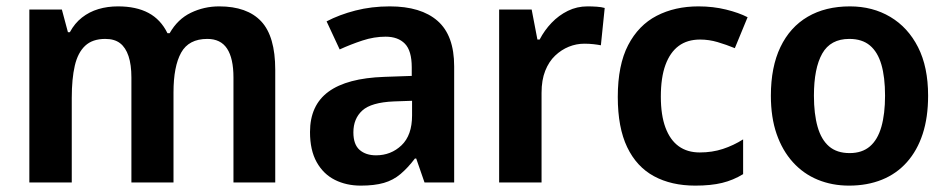

<svg xmlns="http://www.w3.org/2000/svg" viewBox="-20 -572 2974 602"><path d="M667 -552Q755 -552 799 -505Q843 -458 843 -353V0H712V-329Q712 -389 692 -419.5Q672 -450 630 -450Q572 -450 548 -407Q524 -364 524 -282V0H392V-329Q392 -369 383 -396Q374 -423 356.5 -436.5Q339 -450 310 -450Q270 -450 247 -428.5Q224 -407 214.5 -366Q205 -325 205 -265V0H72V-542H174L193 -471H199Q214 -499 237 -517Q260 -535 288.5 -543.5Q317 -552 350 -552Q407 -552 445.5 -531.5Q484 -511 505 -468H512Q537 -512 578.5 -532Q620 -552 667 -552Z M1202 -552Q1300 -552 1352 -506.5Q1404 -461 1404 -364V0H1311L1285 -75H1281Q1259 -46 1236 -26.5Q1213 -7 1183.5 1.5Q1154 10 1111 10Q1066 10 1030 -8Q994 -26 973 -63.5Q952 -101 952 -158Q952 -242 1010 -284.5Q1068 -327 1185 -331L1271 -334V-361Q1271 -413 1249.5 -435Q1228 -457 1189 -457Q1153 -457 1116.5 -445Q1080 -433 1045 -417L1004 -505Q1044 -526 1094.5 -539Q1145 -552 1202 -552ZM1215 -254Q1144 -251 1116 -225.5Q1088 -200 1088 -157Q1088 -119 1107.5 -102Q1127 -85 1159 -85Q1206 -85 1239 -116.5Q1272 -148 1272 -210V-256Z M1822 -552Q1836 -552 1851 -551Q1866 -550 1876 -547L1864 -430Q1854 -432 1840.5 -433.5Q1827 -435 1812 -435Q1787 -435 1763.5 -425.5Q1740 -416 1720.5 -397.5Q1701 -379 1689.5 -350Q1678 -321 1678 -281V0H1545V-542H1647L1665 -448H1672Q1687 -477 1709.5 -500.5Q1732 -524 1760.5 -538Q1789 -552 1822 -552Z M2160 10Q2085 10 2030.5 -19.5Q1976 -49 1946.5 -110.5Q1917 -172 1917 -268Q1917 -368 1949.5 -430.5Q1982 -493 2039 -522.5Q2096 -552 2170 -552Q2216 -552 2256.5 -542Q2297 -532 2324 -518L2284 -421Q2257 -432 2230 -440Q2203 -448 2175 -448Q2135 -448 2108 -428Q2081 -408 2066.5 -368.5Q2052 -329 2052 -269Q2052 -211 2066.5 -172Q2081 -133 2108 -113.5Q2135 -94 2174 -94Q2213 -94 2246.5 -105Q2280 -116 2310 -135V-26Q2279 -7 2244 1.5Q2209 10 2160 10Z M2890 -272Q2890 -204 2873 -152Q2856 -100 2823.5 -63.5Q2791 -27 2745 -8.5Q2699 10 2642 10Q2589 10 2544 -8.5Q2499 -27 2466 -63.5Q2433 -100 2415 -152Q2397 -204 2397 -272Q2397 -362 2427 -424.5Q2457 -487 2512.5 -519.5Q2568 -552 2645 -552Q2716 -552 2771.5 -519Q2827 -486 2858.5 -424Q2890 -362 2890 -272ZM2532 -272Q2532 -215 2543.5 -174.5Q2555 -134 2579.5 -113Q2604 -92 2644 -92Q2683 -92 2707.5 -113Q2732 -134 2743.5 -174.5Q2755 -215 2755 -272Q2755 -330 2743.5 -369.5Q2732 -409 2707.5 -429.5Q2683 -450 2643 -450Q2584 -450 2558 -404Q2532 -358 2532 -272Z"/></svg>

Font: Noto Sans Display SemiBold
Style: Regular
Weight: 600
Designer: Monotype Design Team
Foundry: Monotype Imaging Inc.
Version: Version 2.003